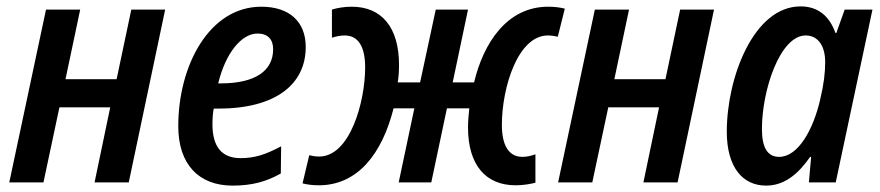

<svg xmlns="http://www.w3.org/2000/svg" viewBox="-20 -571 2754 601"><path d="M9 0H116L166 -235H325L276 0H383L497 -541H391L345 -323H185L231 -541H124Z M708 10C768 10 813 -2 859 -28L860 -113C811 -87 777 -76 733 -76C674 -76 645 -112 645 -182C645 -198 646 -215 649 -231H663C843 -231 937 -307 937 -424C937 -503 886 -550 798 -550C635 -550 538 -366 538 -176C538 -57 602 10 708 10ZM663 -310C686 -405 736 -466 786 -466C819 -466 835 -447 835 -417C835 -350 780 -310 671 -310Z M978 9C1099 9 1176 -89 1212 -232H1277L1228 0H1330L1379 -232H1449C1447 -213 1445 -192 1445 -172C1445 -55 1500 9 1594 9C1618 9 1640 5 1656 1V-88C1642 -83 1630 -80 1615 -80C1572 -80 1551 -117 1551 -180C1551 -297 1601 -460 1695 -460C1707 -460 1717 -458 1726 -456L1748 -544C1732 -548 1714 -550 1696 -550C1566 -550 1493 -435 1464 -313H1397L1445 -541H1344L1295 -313H1225C1228 -331 1229 -350 1229 -368C1229 -485 1175 -550 1081 -550C1057 -550 1035 -546 1019 -541V-453C1032 -457 1045 -460 1059 -460C1102 -460 1123 -424 1123 -360C1123 -253 1076 -81 979 -81C967 -81 957 -83 948 -85L927 3C942 7 960 9 978 9Z M1727 0H1834L1884 -235H2043L1994 0H2101L2215 -541H2109L2063 -323H1903L1949 -541H1842Z M2419 -80C2383 -80 2365 -108 2365 -167C2365 -290 2422 -460 2502 -460C2540 -460 2563 -428 2563 -377C2563 -344 2559 -308 2547 -258C2526 -167 2479 -80 2419 -80ZM2378 10C2436 10 2479 -27 2516 -80H2519L2512 0H2596L2711 -541H2624L2598 -468H2595C2577 -519 2542 -551 2486 -551C2339 -551 2255 -328 2255 -159C2255 -47 2305 10 2378 10Z"/></svg>

Font: Noto Sans Display SemiCondensed Medium
Style: Italic
Weight: 500
Width: 4
Italic angle: -12°
Designer: Monotype Design Team
Foundry: Monotype Imaging Inc.
Version: Version 1.900